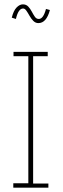

<svg xmlns="http://www.w3.org/2000/svg" viewBox="-20 -861 290 881"><path d="M41 0V-20H110V-603H42V-623H199V-603H132V-19H202V0ZM191 -820 209 -815Q193 -755 156 -755Q143 -755 133 -765Q123 -775 115.5 -788.5Q108 -802 101 -812Q94 -822 86 -822Q64 -822 53 -774L34 -780Q42 -812 56 -826.5Q70 -841 85 -841Q100 -841 109.5 -831Q119 -821 126 -807.5Q133 -794 140 -784Q147 -774 158 -774Q179 -774 191 -820Z"/></svg>

Font: Inconsolata UltraCondensed ExtraLight
Style: Regular
Weight: 200
Width: 1
Monospace: yes
Designer: Raph Levien, Cyreal, Brenton Simpson
Foundry: Raph Levien, Cyreal, Google
Version: Version 3.100; ttfautohint (v1.8.4.7-5d5b)